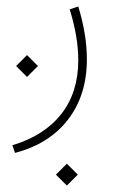

<svg xmlns="http://www.w3.org/2000/svg" viewBox="-20 -220 353 600"><path d="M189 291.5 223.1 325.7 189 359.9 154.8 325.7ZM64.5 -47.9 98.6 -13.7 64.5 20.5 30.3 -13.7ZM26.9 257.8 18.6 233.9Q118.2 204.1 171.4 136.5Q224.6 68.8 224.6 -31.7Q224.6 -104.5 197.8 -190.9L224.6 -199.7Q251.5 -111.8 251.5 -34.7Q251.5 77.1 192.6 153.6Q133.8 230 26.9 257.8Z"/></svg>

Font: Vazirmatn UI Thin
Style: Regular
Weight: 100
Designer: Saber Rastikerdar
Foundry: Saber Rastikerdar
Version: Version 33.003